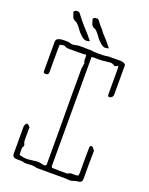

<svg xmlns="http://www.w3.org/2000/svg" viewBox="-161 -957 805 1040"><g transform="rotate(20 241.5 -437.0)"><path d="M371 1Q361 0 355 -0.5Q349 -1 344 -1H183Q181 -3 168 -4.5Q155 -6 153 -6Q150 -6 132 -4.5Q114 -3 102 -7Q95 -9 82 -8.5Q69 -8 61 -9Q52 -9 46 -15Q40 -21 40 -30V-189Q40 -191 40.5 -193Q41 -195 42 -197Q43 -200 47.5 -205.5Q52 -211 54 -209Q65 -204 70 -196Q72 -195 71.5 -191.5Q71 -188 71 -184V-122Q71 -110 75 -102Q81 -91 75 -84Q70 -75 71 -61Q72 -47 72 -36Q102 -27 124.5 -29Q147 -31 166.5 -34Q186 -37 206 -30Q209 -29 214 -29Q219 -28 223.5 -30.5Q228 -33 228 -37Q228 -59 228 -102Q228 -145 228 -199.5Q228 -254 227.5 -312.5Q227 -371 227 -425.5Q227 -480 227 -523Q227 -566 227 -588L232 -623Q226 -634 227 -646Q228 -658 226 -669Q223 -668 209 -667.5Q195 -667 178 -667Q161 -667 146 -667Q131 -667 126 -667Q119 -667 113 -668.5Q107 -670 101 -674Q98 -676 90 -674.5Q82 -673 77 -672Q72 -672 72 -667Q72 -665 71.5 -660.5Q71 -656 71 -641.5Q71 -627 71 -596.5Q71 -566 71 -512Q71 -501 63.5 -497.5Q56 -494 48.5 -496.5Q41 -499 41 -506Q41 -528 41 -560Q41 -592 41 -624Q41 -656 41 -677Q41 -689 50.5 -694.5Q60 -700 73 -701Q86 -702 96 -702Q115 -702 125.5 -698Q136 -694 152 -698Q172 -703 198.5 -701.5Q225 -700 242 -701Q253 -698 274 -697.5Q295 -697 314 -698Q333 -699 338 -701Q340 -702 351.5 -701.5Q363 -701 407 -702Q418 -702 427 -699.5Q436 -697 442 -689Q442 -689 442 -685V-518Q442 -508 434.5 -501.5Q427 -495 419.5 -496Q412 -497 412 -509Q412 -563 412 -594Q412 -625 412 -640Q412 -655 411.5 -660Q411 -665 411 -668Q410 -673 405 -670Q402 -667 397 -665.5Q392 -664 387 -666Q376 -674 364 -674Q309 -667 286 -668.5Q263 -670 257 -667Q257 -642 257 -597Q257 -552 257 -494Q257 -436 257 -374Q257 -312 257 -253Q257 -194 257 -146Q257 -98 257 -69Q257 -40 257 -38Q257 -36 259.5 -33Q262 -30 264 -30Q285 -29 307 -29Q329 -29 350 -29Q361 -37 372 -37Q383 -37 394 -37Q405 -37 408.5 -39.5Q412 -42 412 -60Q412 -71 412 -94Q412 -117 412 -142Q412 -167 412.5 -185.5Q413 -204 413 -206Q415 -217 429 -212L443 -195Q442 -155 442 -114Q442 -73 442 -32Q442 -10 420 -9Q407 -8 395.5 -3.5Q384 1 371 1ZM219 -745Q215 -742 201 -740.5Q187 -739 170 -755Q154 -769 145.5 -781.5Q137 -794 129 -803Q125 -808 120 -812.5Q115 -817 108 -820Q94 -825 90 -837.5Q86 -850 81 -863Q80 -866 86.5 -871Q93 -876 95 -874Q97 -873 100.5 -874.5Q104 -876 107 -874Q112 -873 116.5 -867.5Q121 -862 125 -856Q130 -849 136.5 -841.5Q143 -834 150 -825Q157 -816 164 -808.5Q171 -801 181 -790Q191 -780 200 -768Q209 -756 219 -745ZM329 -744Q325 -741 311 -739.5Q297 -738 280 -754Q264 -768 255.5 -780.5Q247 -793 239 -802Q235 -807 230 -811.5Q225 -816 218 -819Q204 -824 200 -836.5Q196 -849 192 -862Q191 -865 197 -870Q203 -875 205 -873Q207 -872 210.5 -873.5Q214 -875 217 -874Q222 -872 226.5 -866.5Q231 -861 235 -855Q240 -848 247 -840.5Q254 -833 261 -825Q267 -815 274 -807.5Q281 -800 291 -789Q301 -779 310 -767Q319 -755 329 -744Z"/></g></svg>

Font: Sankofa Display
Style: Regular
Weight: 400
Designer: Batsirai Madzonga
Foundry: Batsirai Madzonga
Version: Version 1.000; ttfautohint (v1.8.4.7-5d5b)